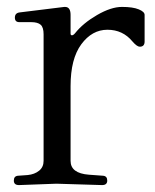

<svg xmlns="http://www.w3.org/2000/svg" viewBox="-20 -531 448 555"><path d="M168 -511Q184 -511 184 -488V-434Q184 -429 188 -429Q192 -429 197 -435Q220 -464 260.5 -487.5Q301 -511 332.5 -511Q364 -511 381 -504Q398 -497 398 -488V-411Q398 -396 384 -396Q376 -396 363 -411Q335 -445 290.5 -445Q246 -445 215 -403Q184 -361 184 -282V-66Q184 -30 237 -26L278 -23Q290 -22 290 -9Q290 4 275 4L143 0L35 4Q20 4 20 -9Q20 -22 32 -23L60 -25Q80 -27 93 -37.5Q106 -48 106 -66V-432Q106 -452 97.5 -459.5Q89 -467 70 -467H36Q23 -467 23 -480Q23 -493 36 -495L166 -511Q167 -511 168 -511Z"/></svg>

Font: Lustria
Style: Regular
Weight: 400
Designer: Matthew Desmond
Foundry: Matthew Desmond
Version: Version 001.001; ttfautohint (v1.6)